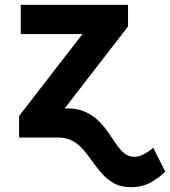

<svg xmlns="http://www.w3.org/2000/svg" viewBox="-20 -566 700 790"><path d="M199.2 -120.1Q212.9 -120.1 256.8 -120.1Q299.8 -120.1 331.1 -105.5Q363.3 -90.8 385.7 -68.4Q408.2 -45.9 425.8 -20.5Q443.4 4.9 459 28.3Q474.6 50.8 492.2 65.4Q509.8 79.1 532.2 79.1Q546.9 79.1 562.5 73.2Q577.1 66.4 589.8 57.6Q602.5 49.8 610.4 42Q627 75.2 660.2 140.6Q635.7 164.1 600.6 184.6Q565.4 204.1 518.6 204.1Q479.5 204.1 451.2 189.5Q423.8 174.8 402.3 151.4Q381.8 128.9 363.3 102.5Q344.7 76.2 325.2 52.7Q305.7 29.3 280.3 14.6Q254.9 0 219.7 0Q212.9 0 199.2 0Q199.2 -30.3 199.2 -120.1ZM246.1 -120.1Q246.1 -89.8 246.1 0Q199.2 0 58.6 0Q58.6 -22.5 58.6 -88.9Q123 -172.9 319.3 -425.8Q255.9 -425.8 65.4 -425.8Q65.4 -455.1 65.4 -545.9Q175.8 -545.9 506.8 -545.9Q506.8 -523.4 506.8 -457Q441.4 -373 246.1 -120.1Z"/></svg>

Font: DeepSea
Style: Bold
Weight: 700
Designer: Stem
Version: Version 3.019;git-0a5106e0b